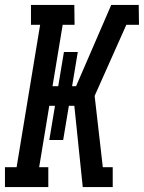

<svg xmlns="http://www.w3.org/2000/svg" viewBox="-28 -755 581 775"><path d="M-8 0V-80H39L134 -655H97V-735H272L273 -655H225L184 -407H207L230 -545H286L263 -407H279L421 -735H532L533 -655H482L354 -368L387 -80H427V0H306L272 -328H250L227 -190H171L194 -328H171L130 -80H167V0Z"/></svg>

Font: Iosevka Curly Slab Medium
Style: Italic
Weight: 500
Italic angle: -9°
Monospace: yes
Designer: Belleve Invis
Foundry: Belleve Invis
Version: Version 22.1.2; ttfautohint (v1.8.4)